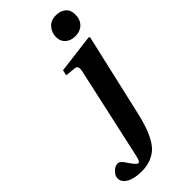

<svg xmlns="http://www.w3.org/2000/svg" viewBox="-383 -779 1079 1079"><g transform="rotate(-45 157.0 -239.0)"><path d="M-85 174Q-85 153 -65.5 133.5Q-46 114 -25 114Q-16 114 -8 120.5Q0 127 2.5 130.5Q5 134 14 147Q46 196 59 196Q70 196 78 162L200 -391Q209 -431 185 -434L121 -440L128 -473L360 -502L367 -497L252 5Q218 151 161 201Q112 242 41 242Q-20 242 -52.5 222.5Q-85 203 -85 174ZM232 -632Q232 -667 254.5 -693.5Q277 -720 319 -720Q354 -720 376.5 -701Q399 -682 399 -647Q399 -606 375.5 -582.5Q352 -559 313 -559Q277 -559 254.5 -579Q232 -599 232 -632Z"/></g></svg>

Font: Heuristica
Style: Bold Italic
Weight: 700
Italic angle: -13°
Version: Version 1.0.2